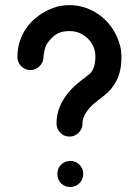

<svg xmlns="http://www.w3.org/2000/svg" viewBox="-20 -729 541 748"><path d="M149.4 -506.8Q149.4 -496.1 145.3 -487.1Q141.1 -478 134 -470.9Q127 -463.9 117.9 -460Q108.9 -456.1 98.1 -456.1Q87.9 -456.1 78.6 -460Q69.3 -463.9 62.5 -470.9Q55.7 -478 51.8 -487.1Q47.9 -496.1 47.9 -506.8Q47.9 -540.5 56.9 -567.6Q65.9 -594.7 80.1 -615.7Q94.2 -636.7 111.8 -652.6Q129.4 -668.5 147.7 -679.2Q166 -689.9 182.6 -696.3Q199.2 -702.6 210.4 -705.1Q220.2 -707 230 -708Q239.7 -709 250.5 -709Q285.2 -709 316.9 -697.5Q348.6 -686 375.2 -664.8Q401.9 -643.6 420.9 -613.5Q439.9 -583.5 449.2 -545.9Q453.1 -528.3 453.1 -506.8Q453.1 -452.6 434.6 -416.3Q416 -379.9 388.7 -359.4Q384.8 -355.5 377.7 -350.1Q370.6 -344.7 362.1 -338.1Q353.5 -331.5 344.7 -324Q335.9 -316.4 328.6 -308.1Q301.3 -276.9 301.3 -247.1Q301.3 -236.3 297.1 -227.3Q293 -218.3 286.1 -211.4Q279.3 -204.6 270 -200.7Q260.7 -196.8 250.5 -196.8Q240.2 -196.8 231.2 -200.7Q222.2 -204.6 215.3 -211.2Q208.5 -217.8 204.3 -227.1Q200.2 -236.3 200.2 -247.1Q200.2 -282.2 211.9 -310.8Q223.6 -339.4 241.2 -361.8Q258.8 -384.3 279.3 -401.6Q299.8 -418.9 317.9 -431.6H317.4Q318.4 -432.1 319.3 -433.6Q320.3 -434.6 322.3 -435.8Q324.2 -437 327.1 -439Q339.8 -449.7 345.7 -467.5Q351.6 -485.4 351.6 -506.8Q351.6 -527.8 345.7 -543Q339.8 -558.1 331.8 -568.1Q323.7 -578.1 316.4 -583.7Q309.1 -589.4 306.6 -591.3Q291.5 -601.1 278.6 -604.5Q265.6 -607.9 250.5 -607.9Q236.3 -607.9 225.3 -605.7Q214.4 -603.5 204.3 -598.4Q194.3 -593.3 185.1 -584.5Q175.8 -575.7 166 -563Q162.6 -558.6 159.4 -551.3Q156.2 -543.9 154.3 -536.1Q152.3 -528.3 150.9 -520.8Q149.4 -513.2 149.4 -506.8ZM304.2 -50.8Q304.2 -40 300 -30.8Q295.9 -21.5 289.3 -14.9Q282.7 -8.3 273.2 -4.4Q263.7 -0.5 253.9 -0.5Q232.4 -0.5 218 -14.9Q203.6 -29.3 203.6 -50.8V-51.8Q203.6 -62.5 207.3 -71.5Q210.9 -80.6 217.8 -87.4Q224.6 -94.2 233.6 -98.1Q242.7 -102.1 253.9 -102.1Q263.7 -102.1 272.9 -98.4Q282.2 -94.7 289.1 -87.9Q295.9 -81.1 300 -72Q304.2 -63 304.2 -51.8V-51.3Z"/></svg>

Font: TGL 0-17
Style: Regular
Weight: 400
Designer: Peter Wiegel
Foundry: Peter Wiegel
Version: Version 1.003 2010